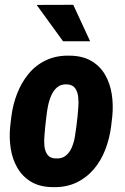

<svg xmlns="http://www.w3.org/2000/svg" viewBox="-20 -770 520 800"><path d="M22.5 -243.2 27.3 -284.2Q33.7 -335 51.8 -381.1Q69.8 -427.2 99.9 -463.4Q129.9 -499.5 172.9 -519.5Q215.8 -539.6 272 -538.1Q325.7 -537.1 361.8 -515.4Q397.9 -493.7 418.5 -457.5Q439 -421.4 445.8 -376.7Q452.6 -332 447.8 -284.7L442.9 -242.7Q436.5 -192.9 418.7 -146.5Q400.9 -100.1 370.4 -64.5Q339.8 -28.8 297.4 -8.8Q254.9 11.2 198.7 9.8Q145 8.8 109.1 -12.9Q73.2 -34.7 52.5 -70.6Q31.7 -106.4 24.7 -151.1Q17.6 -195.8 22.5 -243.2ZM173.3 -284.7 168.5 -242.7Q167.5 -227.5 165.3 -205.8Q163.1 -184.1 165 -162.4Q167 -140.6 177.5 -125.7Q188 -110.8 210.9 -109.9Q237.3 -107.9 253.7 -121.1Q270 -134.3 279.1 -155.5Q288.1 -176.8 292 -200.2Q295.9 -223.6 298.3 -243.7L303.2 -285.6Q304.2 -299.8 306.2 -321.8Q308.1 -343.8 305.9 -365.2Q303.7 -386.7 293.5 -401.9Q283.2 -417 259.8 -418.5Q234.4 -419.9 218.5 -406.5Q202.6 -393.1 193.4 -371.6Q184.1 -350.1 179.7 -326.9Q175.3 -303.7 173.3 -284.7ZM285.2 -750 355.5 -598.1H242.7L132.8 -749.5Z"/></svg>

Font: Roboto Condensed ExtraBold
Style: Italic
Weight: 800
Italic angle: -12°
Designer: Christian Robertson
Foundry: Google
Version: Version 3.008; 2023